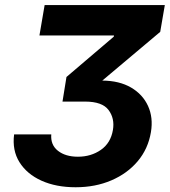

<svg xmlns="http://www.w3.org/2000/svg" viewBox="-20 -748 687 777"><path d="M286.1 9.8Q207 9.8 147.9 -16.8Q88.9 -43.5 58.8 -91.6Q28.8 -139.6 37.1 -204.1H187.5Q184.1 -161.6 214.6 -137.7Q245.1 -113.8 295.4 -113.8Q348.6 -113.8 388.4 -141.6Q428.2 -169.4 437 -222.2Q444.8 -268.6 419.4 -302.7Q394 -336.9 324.2 -336.9H232.9L249 -436.5L440.4 -599.6L441.4 -604.5H139.6L160.6 -727.5H647L628.4 -619.1L394 -421.9Q462.9 -421.4 510.3 -393.8Q557.6 -366.2 579.1 -319.1Q600.6 -272 590.8 -213.4Q579.6 -146 537.6 -95.9Q495.6 -45.9 430.7 -18.1Q365.7 9.8 286.1 9.8Z"/></svg>

Font: Inter
Style: Bold Italic
Weight: 700
Italic angle: -9.39999°
Designer: Rasmus Andersson
Foundry: rsms
Version: Version 4.001;git-9221beed3